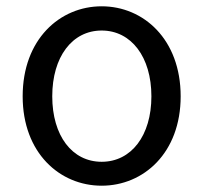

<svg xmlns="http://www.w3.org/2000/svg" viewBox="-20 -577 646 610"><path d="M303 13C436 13 554 -91 554 -271C554 -452 436 -557 303 -557C170 -557 52 -452 52 -271C52 -91 170 13 303 13ZM303 -63C209 -63 146 -146 146 -271C146 -396 209 -480 303 -480C397 -480 461 -396 461 -271C461 -146 397 -63 303 -63Z"/></svg>

Font: Noto Sans CJK JP
Style: Regular
Weight: 400
Designer: Ryoko NISHIZUKA 西塚涼子 (kana, bopomofo & ideographs); Paul D. Hunt (Latin, Greek & Cyrillic); Sandoll Communications 산돌커뮤니
Foundry: Adobe
Version: Version 2.004;hotconv 1.0.118;makeotfexe 2.5.65603